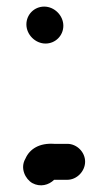

<svg xmlns="http://www.w3.org/2000/svg" viewBox="-20 -518 328 582"><path d="M238 -28C238 -57 213 -82 184 -82H144C100 -85 70 -67 57 -37C40 -8 57 25 78 37C102 50 128 43 144 27H184C213 27 238 1 238 -28ZM60 -444C60 -413 87 -386 118 -386C148 -386 172 -410 172 -440C172 -471 145 -498 114 -498C84 -498 60 -474 60 -444Z"/></svg>

Font: Electronic
Style: ExHv
Weight: 900
Version: Version 1.011